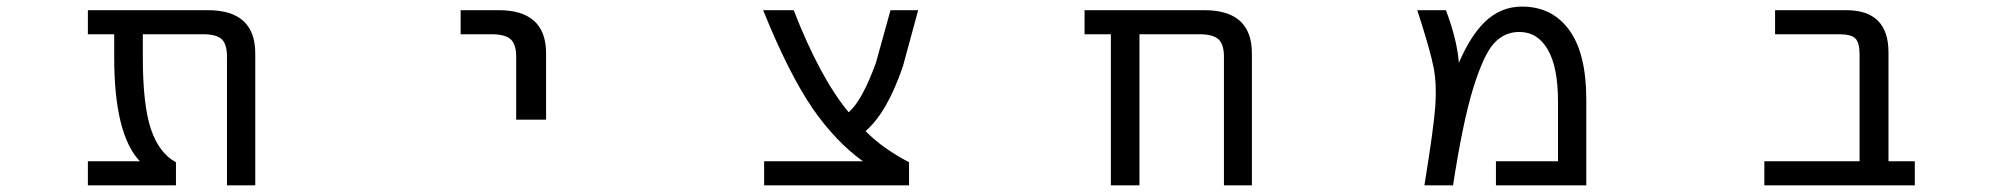

<svg xmlns="http://www.w3.org/2000/svg" viewBox="-20 -555 6040 577"><path d="M747.1 2H662.1V-384.8Q662.1 -421.9 646.5 -437Q630.9 -452.1 589.8 -452.1H409.2V-382.8Q409.2 -239.3 433.6 -167Q458 -94.7 508.8 -67.4V2H244.1V-70.3H400.4Q323.2 -151.4 323.2 -382.8V-452.1H244.1V-524.4H604.5Q747.1 -524.4 747.1 -394.5Z M1364.3 -452.1V-524.4H1478.5Q1621.1 -524.4 1621.1 -394.5V-195.3H1531.2V-384.8Q1531.2 -421.9 1514.6 -437Q1498 -452.1 1457 -452.1Z M2573.2 -70.3Q2492.2 -128.9 2423.8 -226.6Q2350.6 -333 2273.4 -524.4H2365.2Q2444.3 -321.3 2530.3 -217.8Q2570.3 -251 2612.3 -366.2L2656.2 -524.4H2739.3L2693.4 -355.5Q2645.5 -215.8 2581.1 -161.1Q2631.8 -109.4 2711.9 -67.4V2H2276.4V-70.3Z M3658.2 -384.8Q3658.2 -421.9 3641.6 -437Q3625 -452.1 3585 -452.1H3404.3V2H3318.4V-452.1H3239.3V-524.4H3599.6Q3742.2 -524.4 3742.2 -394.5V2H3658.2Z M4475.6 2V-70.3H4662.1V-250Q4662.1 -353.5 4631.3 -406.2Q4600.6 -459 4545.9 -459Q4501 -459 4469.7 -424.8Q4438.5 -390.6 4407.2 -289.6Q4376 -188.5 4346.7 2H4260.7Q4289.1 -173.8 4293.5 -237.3Q4297.9 -300.8 4288.6 -350.6Q4279.3 -400.4 4239.3 -524.4H4325.2Q4358.4 -437.5 4364.3 -366.2Q4398.4 -446.3 4441.4 -488.3Q4489.3 -535.2 4553.7 -535.2Q4644.5 -535.2 4695.8 -464.8Q4747.1 -394.5 4747.1 -255.9V2Z M5568.4 -391.6Q5568.4 -426.8 5555.7 -439.5Q5543 -452.1 5506.8 -452.1H5314.5V-524.4H5528.3Q5655.3 -524.4 5655.3 -397.5V-70.3H5734.4V2H5282.2V-70.3H5568.4Z"/></svg>

Font: Gen Shin Gothic Monospace Regular
Style: Regular
Weight: 400
Designer: [Source Han Sans]
Ryoko NISHIZUKA  (kana & ideographs); Paul D. Hunt (Latin, Greek & Cyrillic); Wenlong ZHANG  (bopomofo
Version: Version 1.002.20150607